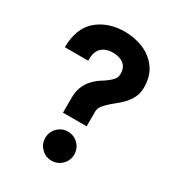

<svg xmlns="http://www.w3.org/2000/svg" viewBox="-169 -792 824 900"><g transform="rotate(30 243.0 -342.0)"><path d="M181 -216V-295Q181 -328 190 -352Q199 -376 212 -392Q234 -419 260.5 -435Q287 -451 305 -468Q314 -476 319 -485.5Q324 -495 324 -507Q324 -534 312.5 -549Q301 -564 283 -570.5Q265 -577 245 -577Q217 -577 197.5 -566.5Q178 -556 169 -535.5Q160 -515 162 -486H35Q36 -590 95 -640Q154 -690 245 -690Q297 -690 344 -670.5Q391 -651 421 -610.5Q451 -570 451 -507Q451 -476 439 -452.5Q427 -429 410 -411Q393 -393 373.5 -378Q354 -363 339 -348Q326 -336 317.5 -323.5Q309 -311 309 -295V-216ZM246 6Q214 6 191 -17Q168 -40 168 -72Q168 -105 191 -128Q214 -151 246 -151Q279 -151 302 -128Q325 -105 325 -72Q325 -40 302 -17Q279 6 246 6Z"/></g></svg>

Font: Teachers
Style: Regular
Weight: 400
Designer: Alfredo Marco Pradil, Chank Diesel
Version: Version 1.001